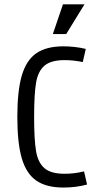

<svg xmlns="http://www.w3.org/2000/svg" viewBox="-20 -842 478 871"><path d="M267.6 8.8Q190.4 8.8 145 -22.5Q99.6 -53.7 79.1 -123Q58.6 -192.4 58.6 -311.5Q58.6 -430.7 79.1 -500Q99.6 -569.3 145 -600.6Q190.4 -631.8 267.6 -631.8Q320.3 -631.8 369.1 -620.1L355.5 -560.5Q312.5 -569.3 273.4 -569.3Q210.9 -569.3 181.6 -543.9Q152.3 -518.6 143.6 -466.8Q134.8 -415 134.8 -311.5Q134.8 -208 143.6 -156.2Q152.3 -104.5 181.6 -79.1Q210.9 -53.7 273.4 -53.7Q317.4 -53.7 361.3 -64.5L375 -4.9Q325.2 8.8 267.6 8.8ZM363.3 -822.3 280.3 -687.5H219.7L265.6 -822.3Z"/></svg>

Font: Sudo Variable
Style: Regular
Weight: 400
Monospace: yes
Designer: Jens Kutilek
Foundry: Jens Kutilek
Version: Version 0.040